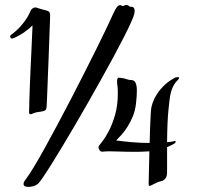

<svg xmlns="http://www.w3.org/2000/svg" viewBox="-20 -716 767 748"><path d="M502.9 -661.1Q501 -651.9 490.2 -628.2Q479.5 -604.5 462.4 -570.8Q445.3 -537.1 422.9 -495.6Q400.4 -454.1 375.2 -408.9Q350.1 -363.8 323.5 -317.1Q296.9 -270.5 271 -226.3Q245.1 -182.1 221.4 -142.8Q197.8 -103.5 178.7 -73.2Q159.7 -43 146.2 -23.4Q132.8 -3.9 127.9 0Q119.6 6.8 108.9 9.5Q98.1 12.2 90.3 12.2Q82 12.2 76.9 9.5Q71.8 6.8 71.8 0.5Q71.8 -4.9 75.4 -10.5Q79.1 -16.1 82.5 -20.5Q93.3 -34.7 112.1 -65.7Q130.9 -96.7 154.1 -138.7Q177.2 -180.7 204.1 -230.7Q231 -280.8 257.8 -332.8Q284.7 -384.8 310.5 -435.8Q336.4 -486.8 358.2 -530.8Q379.9 -574.7 396.2 -608.9Q412.6 -643.1 420.4 -661.1Q428.7 -679.7 435.1 -688Q441.4 -696.3 448.2 -695.8Q452.1 -695.8 454.3 -694.1Q456.5 -692.4 458.5 -692.4Q461.4 -692.4 463.6 -694.3Q465.8 -696.3 472.2 -696.3Q476.6 -696.3 478.5 -695.3Q480.5 -694.3 482.2 -692.9Q483.9 -691.4 485.6 -690.4Q487.3 -689.5 491.2 -689.5Q499.5 -689.5 502 -684.6Q504.4 -679.7 504.4 -674.3Q504.4 -666 502.9 -661.1ZM659.2 -156.7Q657.2 -155.3 649.9 -151.4Q642.6 -147.5 630.9 -142.6V-42.5Q630.9 -38.6 629.9 -33.4Q628.9 -28.3 626.2 -23.4Q623.5 -18.6 618.9 -14.9Q614.3 -11.2 606.4 -9.8Q600.6 -8.8 594 -5.9Q587.4 -2.9 581.1 0.2Q574.7 3.4 569.6 5.9Q564.5 8.3 562 8.3Q559.1 8.3 559.1 0.5L562 -126.5Q559.6 -126.5 557.4 -126.2Q555.2 -126 552.7 -126Q532.2 -124.5 506.8 -124.5Q492.2 -124.5 476.8 -124.8Q461.4 -125 447.5 -125.5Q433.6 -126 421.4 -126.2Q409.2 -126.5 400.4 -126.5Q390.6 -126.5 386.2 -125.7Q381.8 -125 378.9 -125Q371.6 -125 367.7 -130.9Q363.8 -136.7 363.8 -142.1Q363.8 -144.5 365.2 -147.5Q367.2 -150.9 378.9 -165.5Q390.6 -180.2 404.1 -205.8Q417.5 -231.4 428.2 -268.1Q439 -304.7 439 -352.1Q439 -372.1 437.5 -382.1Q436 -392.1 436 -399.4Q436 -407.7 438.5 -410.6Q440.9 -413.6 443.4 -413.6Q445.3 -413.6 448 -412.8Q450.7 -412.1 453.6 -412.1Q457 -412.1 461.7 -410.9Q466.3 -409.7 471.2 -408.2Q476.1 -406.7 480.5 -405.5Q484.9 -404.3 487.8 -404.3H490.2Q502.9 -404.3 508.1 -393.6Q513.2 -382.8 513.2 -363.3Q513.2 -353.5 512.5 -341.3Q511.7 -329.1 509.8 -312.5Q506.8 -285.2 497.6 -262.9Q488.3 -240.7 477.1 -222.7Q465.8 -204.6 453.6 -191.2Q441.4 -177.7 432.6 -168.9Q445.3 -167 461.2 -165.3Q477.1 -163.6 493.4 -162.1Q509.8 -160.6 525.9 -159.9Q542 -159.2 555.2 -159.2H563Q563.5 -181.2 564.2 -202.4Q564.9 -223.6 565.7 -241Q566.4 -258.3 567.1 -270.8Q567.9 -283.2 568.4 -288.6Q569.3 -300.3 575 -316.4Q580.6 -332.5 591.6 -349.6Q602.5 -366.7 619.9 -383.5Q637.2 -400.4 662.1 -413.6Q664.6 -414.6 668.2 -415Q671.9 -415.5 673.3 -415.5Q677.7 -415.5 677.7 -412.1Q677.7 -410.6 676.8 -409.4Q675.8 -408.2 674.3 -406.2Q663.1 -395 656.7 -383.8Q650.4 -372.6 646.5 -358.6Q642.6 -344.7 640.6 -327.4Q638.7 -310.1 636.2 -287.1Q633.8 -263.7 632.6 -233.6Q631.3 -203.6 630.9 -162.1Q650.9 -163.6 657.2 -166Q658.2 -166 658.9 -166.3Q659.7 -166.5 660.6 -166.5Q664.6 -166.5 664.6 -163.1Q664.6 -160.6 659.2 -156.7ZM161.6 -299.8Q161.1 -292.5 158.7 -288.8Q156.2 -285.2 147.5 -282.7Q139.6 -280.8 129.9 -279.8Q120.1 -278.8 108.9 -274.4Q106.9 -273.4 104.5 -272.2Q102.1 -271 99.6 -271Q93.3 -271 93.3 -277.8Q93.3 -295.4 94.7 -336.4Q95.2 -354 96.2 -378.7Q97.2 -403.3 98.6 -436.5Q100.1 -469.7 102.1 -512.2Q104 -554.7 106.4 -608.4V-617.2Q91.8 -602.1 72 -588.6Q52.2 -575.2 32.7 -567.4Q30.3 -566.4 28.8 -566.2Q27.3 -565.9 25.9 -565.9Q22.5 -565.9 21 -569.3Q19.5 -572.8 19.5 -575.2Q19.5 -577.6 22.9 -580.1Q45.4 -596.7 59.8 -613Q74.2 -629.4 83 -643.3Q91.8 -657.2 95.9 -666.7Q100.1 -676.3 102.5 -679.2Q105.5 -682.6 109.6 -684.8Q113.8 -687 118.2 -687Q121.1 -687 123.8 -685.8Q126.5 -684.6 130.4 -683.6Q133.3 -682.6 138.4 -681.2Q143.6 -679.7 149.2 -678.2Q154.8 -676.8 159.7 -675.5Q164.6 -674.3 167.5 -672.9Q172.4 -670.4 173.8 -666Q175.3 -661.6 175.3 -653.8Q175.3 -651.9 174.8 -636.7Q174.3 -621.6 173.3 -598.1Q172.4 -574.7 171.4 -545.2Q170.4 -515.6 169.2 -484.4Q168 -453.1 166.7 -422.6Q165.5 -392.1 164.6 -366.7Q163.6 -341.3 162.8 -323.5Q162.1 -305.7 161.6 -299.8Z"/></svg>

Font: Engagement
Style: Regular
Weight: 400
Designer: Astigmatic (AOETI)
Foundry: Astigmatic (AOETI)
Version: Version 1.000